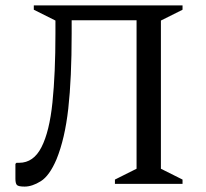

<svg xmlns="http://www.w3.org/2000/svg" viewBox="-20 -680 760 710"><path d="M405 0V-16L485 -56V-605H245V-556Q245 -390 232.5 -278.5Q220 -167 189 -91Q163 -30 131 -10Q99 10 71 10Q48 10 42.5 4Q37 -2 37 -19V-74L41 -78H51Q104 -78 133.5 -136Q163 -194 174 -301.5Q185 -409 185 -556V-604L105 -644V-660H655V-644L575 -604V-56L655 -16V0Z"/></svg>

Font: Spectral
Style: Regular
Weight: 400
Designer: Jean-Baptiste Levee
Foundry: Production Type
Version: Version 2.001